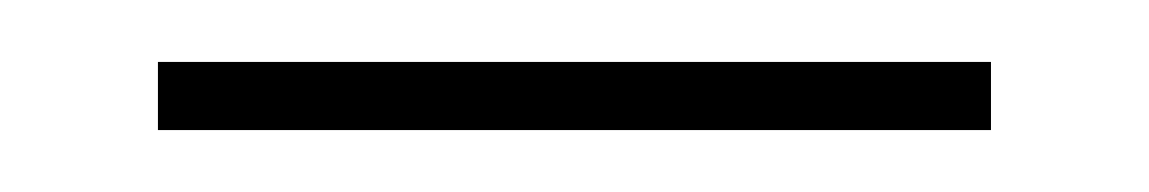

<svg xmlns="http://www.w3.org/2000/svg" viewBox="-20 -42 371 62"><path d="M300 -22V0H31V-22Z"/></svg>

Font: Moniqa SemBd Heading
Style: Regular
Weight: 600
Designer: Rajesh Rajput
Foundry: Rajesh Rajput
Version: Version 1.000